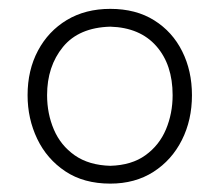

<svg xmlns="http://www.w3.org/2000/svg" viewBox="-20 -766 505 442"><path d="M233.9 -343.3Q291 -343.3 333.3 -370.4Q375.5 -397.5 398.7 -443.6Q421.9 -489.7 421.9 -546.9Q421.9 -603 399.4 -647.9Q377 -692.9 335 -719.2Q293 -745.6 233.9 -745.6Q176.8 -745.6 134 -720Q91.3 -694.3 67.4 -649.4Q43.5 -604.5 43.5 -546.9Q43.5 -492.7 65.7 -446.3Q87.9 -399.9 130.4 -371.6Q172.9 -343.3 233.9 -343.3ZM233.9 -384.3Q184.6 -385.7 152.1 -408.4Q119.6 -431.2 104 -467.8Q88.4 -504.4 88.4 -546.9Q88.4 -613.3 125 -658Q161.6 -702.6 233.9 -704.6Q302.2 -702.6 339.8 -659.9Q377.4 -617.2 377.4 -546.9Q377.4 -504.9 362.1 -468.3Q346.7 -431.6 314.9 -408.7Q283.2 -385.7 233.9 -384.3Z"/></svg>

Font: Pinar-VF
Style: Regular
Weight: 300
Designer: Amin Abedi
Version: Version 3.0